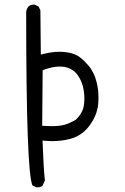

<svg xmlns="http://www.w3.org/2000/svg" viewBox="-20 -687 540 831"><path d="M140.6 124Q154.8 124 164.1 116.7L174.3 94.2Q170.4 56.2 168.5 18.6Q166.5 -19 164.1 -78.6Q189.9 -76.2 206.5 -76.2Q247.6 -76.2 285.6 -86.4Q335.4 -100.1 367.7 -143.8Q399.9 -187.5 404.8 -234.9Q406.2 -250.5 406.2 -265.1Q406.2 -297.9 398.9 -328.6Q388.7 -372.6 362.8 -403.3Q335.9 -434.6 315.7 -445.8Q295.4 -457 270.5 -460.4Q253.4 -462.9 240.7 -462.9Q228 -462.9 219.7 -462.4Q194.8 -460.4 166 -453.1L156.7 -450.7L154.8 -642.6L147 -658.7L130.9 -666.5Q128.9 -667 124.5 -667Q120.1 -667 114.3 -665.3Q108.4 -663.6 103 -658.7Q95.2 -648.9 93.3 -636.2Q93.3 60.5 120.6 115.7L136.7 123.5Q138.7 124 140.6 124ZM207.5 -141.1Q188 -141.1 162.6 -142.6L164.6 -382.8L169.4 -384.8Q207.5 -398.9 237.8 -398.9Q248.5 -398.9 258.3 -397.5Q296.4 -390.6 317.4 -360.4Q345.2 -319.3 345.2 -259.3Q345.2 -238.8 341.3 -221.7Q333.5 -192.4 308.1 -168.9Q281.7 -153.3 259.8 -147.2Q237.8 -141.1 207.5 -141.1Z"/></svg>

Font: Bakudai
Style: ExtraLight
Weight: 200
Version: Version 1.48